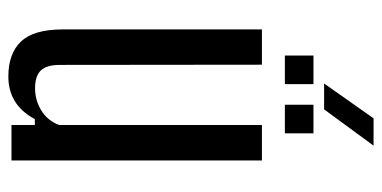

<svg xmlns="http://www.w3.org/2000/svg" viewBox="-248 -660 915 460"><g transform="rotate(90 210.0 -430.5)"><path d="M164 7.5Q108.5 7.5 79.8 -23Q51 -53.5 51 -122.5V-600H135.5L136 -115.5Q136 -84.5 149.2 -70.5Q162.5 -56.5 192 -56.5Q221 -56.5 245.2 -71.5Q269.5 -86.5 280 -114V-600H365V0H280V-56H266Q248 -23 222.5 -7.8Q197 7.5 164 7.5ZM231.5 -655V-723.5H300V-655ZM113.5 -655V-723.5H182V-655ZM180.5 -749 264 -867.5H329.5L242.5 -749Z"/></g></svg>

Font: Big Shoulders
Style: Regular
Weight: 400
Designer: Patric King
Foundry: XO Type Co
Version: Version 2.002